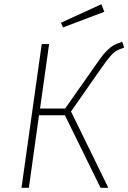

<svg xmlns="http://www.w3.org/2000/svg" viewBox="-20 -891 609 911"><path d="M569 -665Q547 -658 534 -651Q521 -644 505 -626Q489 -608 463 -571L317 -362L494 0H457L288 -344H165L117 0H82L178 -682H213L170 -376H289L440 -591Q466 -629 484 -647.5Q502 -666 517.5 -675Q533 -684 560 -693ZM475 -835 279 -761 269 -783 461 -871Z"/></svg>

Font: FiraGO UltraLight
Style: Italic
Weight: 200
Italic angle: -8°
Designer: bBox Type GmbH
Foundry: bBox Type GmbH
Version: Version 1.001